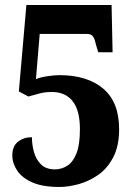

<svg xmlns="http://www.w3.org/2000/svg" viewBox="-20 -734 533 764"><path d="M217 10Q150 10 109 -8Q68 -26 48.5 -55Q29 -84 29 -116Q29 -152 51.5 -170Q74 -188 107 -188Q107 -159 115 -129.5Q123 -100 143 -80Q163 -60 199 -60Q224 -60 247 -74Q270 -88 284 -123Q298 -158 298 -220Q298 -295 269 -331.5Q240 -368 186 -368Q159 -368 137 -362Q115 -356 93 -350L55 -370L85 -714H424L428 -526H371L361 -559Q357 -579 350 -589Q343 -599 325 -599H138L123 -419Q138 -426 167 -430.5Q196 -435 216 -435Q327 -435 390.5 -381.5Q454 -328 454 -220Q454 -153 430.5 -108Q407 -63 370 -37.5Q333 -12 292 -1Q251 10 217 10Z"/></svg>

Font: Noto Serif Armenian Condensed ExtraBold
Style: Regular
Weight: 800
Width: 3
Designer: Monotype Design Team
Foundry: Monotype Imaging Inc.
Version: Version 2.008; ttfautohint (v1.8.4.7-5d5b)